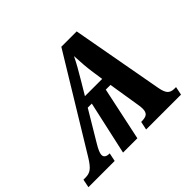

<svg xmlns="http://www.w3.org/2000/svg" viewBox="-206 -935 1157 1157"><g transform="rotate(-45 372.0 -357.0)"><path d="M434.1 -713.9H564.9L671.9 -125Q679.2 -84.5 693.8 -68.8Q708.5 -53.2 737.8 -53.2H751L740.2 0H442.9L454.1 -53.2Q491.2 -53.2 504.2 -64.9Q517.1 -76.7 517.1 -103Q517.1 -117.2 514.2 -134.8L481 -341.8H440.9L368.2 0H246.1L321.8 -341.8H287.1L171.9 -148.9Q144 -102.5 144 -82Q144 -53.2 186 -53.2L174.8 0H-48.8L-38.1 -53.2H-20Q9.8 -53.2 30 -68.6Q50.3 -84 76.2 -126ZM324.2 -402.8H471.2L460.9 -472.2Q451.7 -536.1 448.2 -620.1Q421.9 -565.4 369.1 -478Z"/></g></svg>

Font: Droid Serif
Style: Bold Italic
Weight: 700
Italic angle: -12°
Designer: Monotype Design team
Foundry: Monotype Imaging Inc.
Version: Version 1.03